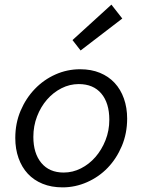

<svg xmlns="http://www.w3.org/2000/svg" viewBox="-20 -797 640 829"><path d="M250 12Q202 12 164 -3.5Q126 -19 100 -47Q74 -75 60 -114.5Q46 -154 46 -201Q46 -265 69 -319Q92 -373 130.5 -413Q169 -453 219.5 -475.5Q270 -498 326 -498Q374 -498 411.5 -482.5Q449 -467 475 -439Q501 -411 515 -371.5Q529 -332 529 -285Q529 -221 506 -166.5Q483 -112 445 -72.5Q407 -33 356 -10.5Q305 12 250 12ZM255 -52Q294 -52 329.5 -70Q365 -88 392 -119Q419 -150 435.5 -191.5Q452 -233 452 -280Q452 -352 417.5 -393Q383 -434 320 -434Q281 -434 245.5 -416Q210 -398 183 -367Q156 -336 140 -294.5Q124 -253 124 -206Q124 -135 158.5 -93.5Q193 -52 255 -52ZM328 -579 293 -624 461 -777 508 -717Z"/></svg>

Font: Source Code Pro
Style: Italic
Weight: 400
Italic angle: -11°
Monospace: yes
Designer: Paul D. Hunt, Teo Tuominen
Foundry: Adobe Systems Incorporated
Version: Version 1.050;PS 1.000;hotconv 16.6.51;makeotf.lib2.5.65220